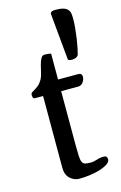

<svg xmlns="http://www.w3.org/2000/svg" viewBox="-121 -827 563 892"><g transform="rotate(-15 160.5 -380.5)"><path d="M216 -760Q216 -774 239 -774Q265 -774 279 -769.5Q293 -765 300 -756.5Q307 -748 308.5 -737Q310 -726 310 -713Q310 -691 307.5 -665.5Q305 -640 301.5 -616.5Q298 -593 294 -574Q290 -555 287 -545Q283 -537 274 -533.5Q265 -530 256 -530Q248 -530 242.5 -532Q237 -534 237 -536ZM82 -402H40Q35 -404 33.5 -409Q32 -414 32 -418Q32 -428 37 -431.5Q42 -435 50 -439.5Q58 -444 68.5 -452Q79 -460 90 -478Q97 -491 101 -509.5Q105 -528 109.5 -545Q114 -562 120.5 -574Q127 -586 138 -586Q146 -586 155.5 -585Q165 -584 169 -582V-458H264Q277 -458 280.5 -453Q284 -448 284 -440Q284 -428 275.5 -415.5Q267 -403 253 -402H169V-147Q169 -111 170 -91Q171 -71 175.5 -61Q180 -51 189.5 -48.5Q199 -46 217 -46Q231 -46 246.5 -51.5Q262 -57 279 -57Q294 -57 296 -49.5Q298 -42 298 -40Q298 -28 283 -18Q268 -8 245.5 -1Q223 6 196 9.5Q169 13 146 13Q121 13 101.5 -5Q82 -23 82 -57Z"/></g></svg>

Font: Asar
Style: Regular
Weight: 400
Designer: Eben Sorkin
Foundry: Eben Sorkin, Pria Ravichandran
Version: Version 1.003; ttfautohint (v1.3) -l 8 -r 50 -G 0 -x 0 -H 45